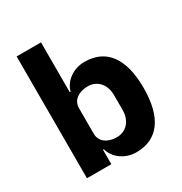

<svg xmlns="http://www.w3.org/2000/svg" viewBox="-175 -869 957 1010"><g transform="rotate(-30 304.0 -364.0)"><path d="M69 0H217V-88H222C237 -31 295 12 363 12C496 12 565 -85 565 -263C565 -441 496 -537 363 -537C295 -537 237 -495 222 -437H217V-740H69ZM314 -108C258 -108 217 -137 217 -185V-340C217 -388 258 -417 314 -417C370 -417 411 -374 411 -308V-217C411 -151 370 -108 314 -108Z"/></g></svg>

Font: IBM Plex Devanagari
Style: Bold
Weight: 700
Designer: Mike Abbink, Paul van der Laan, Pieter van Rosmalen, Erin McLaughlin
Foundry: Bold Monday
Version: Version 1.0